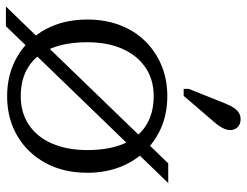

<svg xmlns="http://www.w3.org/2000/svg" viewBox="-110 -690 815 634"><g transform="rotate(90 297.0 -373.5)"><path d="M2 14 520 -522H585L67 14ZM120 -255Q120 -184 140.5 -135Q161 -86 201 -60.5Q241 -35 298 -35Q353 -35 393 -62Q433 -89 454.5 -138.5Q476 -188 476 -255Q476 -325 455.5 -374Q435 -423 395 -448.5Q355 -474 298 -474Q243 -474 203 -446.5Q163 -419 141.5 -370Q120 -321 120 -255ZM45 -255Q45 -314 63.5 -362.5Q82 -411 116.5 -446Q151 -481 197 -500Q243 -519 298 -519Q353 -519 399 -500Q445 -481 479.5 -445.5Q514 -410 532.5 -361.5Q551 -313 551 -255Q551 -176 518.5 -116.5Q486 -57 429 -23.5Q372 10 298 10Q225 10 167.5 -23.5Q110 -57 77.5 -116.5Q45 -176 45 -255ZM322 -710Q329 -727 336.5 -738.5Q344 -750 353.5 -755.5Q363 -761 374 -761Q390 -761 400 -751.5Q410 -742 410 -727Q410 -718 406.5 -709Q403 -700 396.5 -690.5Q390 -681 382 -672L297 -573H274V-590Z"/></g></svg>

Font: Roboto Serif 36pt Light
Style: Regular
Weight: 300
Designer: Greg Gazdowicz
Foundry: Commercial Type
Version: Version 1.008